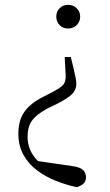

<svg xmlns="http://www.w3.org/2000/svg" viewBox="-20 -542 455 795"><path d="M262 -522Q284 -522 298 -507.5Q312 -493 312 -473Q312 -453 298 -438.5Q284 -424 262 -424Q240 -424 226.5 -438.5Q213 -453 213 -473Q213 -493 226.5 -507.5Q240 -522 262 -522ZM56 12Q56 -44 81 -79Q106 -114 155 -139L192 -158Q229 -177 241 -190Q253 -203 252 -230L248 -306H273L283 -266Q289 -238 292.5 -223Q296 -208 296 -195Q296 -170 278.5 -152.5Q261 -135 216 -112L173 -91Q128 -66 111 -40.5Q94 -15 94 25Q95 75 125.5 112Q156 149 219 184L103 120L282 146Q314 151 325 163Q336 175 336 192Q336 209 325.5 218.5Q315 228 298 233Q255 224 212 207Q169 190 133.5 163.5Q98 137 77 99Q56 61 56 12Z"/></svg>

Font: Noto Serif KR ExtraLight
Style: Regular
Weight: 200
Designer: Ryoko NISHIZUKA 西塚涼子 (kana & ideographs); Frank Grießhammer (Latin, Greek & Cyrillic); Wenlong ZHANG 张文龙 (bopomofo); San
Foundry: Adobe
Version: Version 2.002-H1;hotconv 1.1.0;makeotfexe 2.6.0